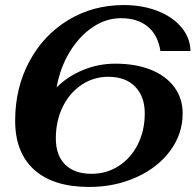

<svg xmlns="http://www.w3.org/2000/svg" viewBox="-20 -730 774 760"><path d="M703 -281Q703 -200 654 -133.5Q605 -67 520 -28.5Q435 10 333 10Q191 10 115.5 -58Q40 -126 40 -252Q40 -382 96 -486.5Q152 -591 250 -650.5Q348 -710 470 -710Q544 -710 604 -686.5Q664 -663 698.5 -621.5Q733 -580 734 -528H615Q605 -592 564.5 -625Q524 -658 459 -658Q400 -658 347 -622.5Q294 -587 256 -524.5Q218 -462 204 -384Q248 -428 309 -453Q370 -478 436 -478Q518 -478 578 -453.5Q638 -429 670.5 -384.5Q703 -340 703 -281ZM553 -281Q553 -348 515 -387Q477 -426 409 -426Q350 -426 302.5 -394Q255 -362 228 -306.5Q201 -251 201 -182Q201 -115 238 -78.5Q275 -42 342 -42Q402 -42 450 -73Q498 -104 525.5 -158.5Q553 -213 553 -281Z"/></svg>

Font: Fahkwang SemiBold
Style: Italic
Weight: 600
Italic angle: -10°
Version: Version 1.000; ttfautohint (v1.6)